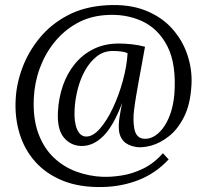

<svg xmlns="http://www.w3.org/2000/svg" viewBox="-20 -657 832 772"><path d="M410 -636Q499 -641 564.5 -615Q630 -589 672 -542Q714 -495 733.5 -436.5Q753 -378 750 -318Q746 -239 720.5 -188Q695 -137 659 -109Q623 -81 587.5 -71.5Q552 -62 527 -66Q493 -72 477 -89.5Q461 -107 458.5 -131.5Q456 -156 460.5 -185Q465 -214 471 -243Q437 -152 396.5 -111Q356 -70 309 -70Q266 -70 237.5 -103Q209 -136 213 -209Q216 -264 233 -313Q250 -362 281 -400Q312 -438 356.5 -460Q401 -482 458 -482Q481 -482 509.5 -479Q538 -476 563 -469Q557 -435 550.5 -400Q544 -365 538 -332Q532 -299 527 -269Q522 -239 519 -214Q514 -175 520 -140.5Q526 -106 552 -100Q573 -96 594 -106Q615 -116 633.5 -139.5Q652 -163 664.5 -198Q677 -233 681 -277Q690 -398 653.5 -470Q617 -542 550 -572.5Q483 -603 400 -596Q338 -591 287.5 -562.5Q237 -534 199.5 -488Q162 -442 140.5 -384Q119 -326 116 -263Q112 -182 133.5 -122.5Q155 -63 195 -24.5Q235 14 287 33Q339 52 394 54Q428 55 470 48.5Q512 42 555.5 21Q599 0 635 -41L658 -16Q607 39 539.5 66Q472 93 393 95Q300 97 232.5 69.5Q165 42 121.5 -7Q78 -56 58.5 -120.5Q39 -185 43 -257Q46 -320 70 -384.5Q94 -449 139.5 -504.5Q185 -560 252.5 -595.5Q320 -631 410 -636ZM433 -452Q397 -452 369.5 -430.5Q342 -409 322.5 -374.5Q303 -340 292.5 -298.5Q282 -257 280 -218Q277 -168 289.5 -138Q302 -108 327 -108Q354 -108 382 -140Q410 -172 434 -223Q458 -274 474 -332.5Q490 -391 493 -443Q483 -448 467.5 -450Q452 -452 433 -452Z"/></svg>

Font: Lora
Style: Italic
Weight: 400
Italic angle: -3°
Designer: Olga Karpushina, Alexei Vanyashin (Cyrillic)
Foundry: Cyreal
Version: Version 3.008